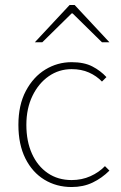

<svg xmlns="http://www.w3.org/2000/svg" viewBox="-20 -740 486 772"><path d="M268 12Q207 12 158.5 -17.5Q110 -47 82 -103Q54 -159 54 -238Q54 -318 84 -374.5Q114 -431 162.5 -460.5Q211 -490 268 -490Q318 -490 351 -473Q384 -456 408 -430L390 -412Q368 -435 337.5 -448.5Q307 -462 268 -462Q217 -462 176 -433.5Q135 -405 110.5 -354.5Q86 -304 86 -238Q86 -172 108.5 -122Q131 -72 172 -44Q213 -16 268 -16Q309 -16 343.5 -31.5Q378 -47 402 -72L420 -54Q390 -24 352.5 -6Q315 12 268 12ZM120 -570 260 -720H280L420 -570H390L272 -686H268L150 -570Z"/></svg>

Font: Source Sans 3 ExtraLight ExtraLight
Style: Regular
Weight: 250
Version: Version 3.052;hotconv 1.1.0;makeotfexe 2.6.0